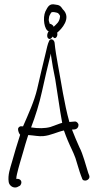

<svg xmlns="http://www.w3.org/2000/svg" viewBox="-20 -831 459 883"><path d="M20 6C22 21 39 36 58 30L68 25C73 23 75 20 77 15C83 -1 69 -11 55 -8C55 -15 56 -22 58 -30C66 -65 77 -99 87 -134C93 -155 99 -177 106 -198L110 -210C138 -208 158 -203 179 -205C213 -208 242 -224 274 -231C280 -214 286 -198 292 -184C304 -155 317 -132 327 -104C332 -89 347 -36 353 -22L357 -12C361 10 399 -2 390 -25L386 -35C374 -72 362 -122 345 -154C334 -178 322 -207 311 -235L325 -236C334 -238 341 -245 341 -256C341 -265 331 -274 322 -272L299 -270C275 -355 262 -451 246 -535C240 -568 234 -603 231 -635C229 -649 212 -657 206 -643C199 -629 195 -608 190 -587C177 -534 164 -479 151 -422C138 -366 110 -305 86 -250H80C71 -252 63 -245 63 -237C63 -228 68 -216 72 -212H73C72 -211 72 -210 72 -209C59 -169 46 -126 35 -86C27 -58 15 -26 20 6ZM123 -245C143 -297 161 -355 173 -410C186 -470 200 -529 214 -585L215 -573C220 -537 226 -506 234 -467C245 -401 254 -330 266 -266C259 -264 252 -262 245 -259L212 -247C186 -240 156 -240 123 -245ZM189 -779C175 -748 184 -693 204 -687C196 -678 193 -656 206 -652C214 -650 218 -658 223 -663C231 -646 248 -661 243 -681C262 -696 311 -748 269 -788C258 -805 252 -808 234 -810C207 -816 200 -800 189 -779ZM205 -747C205 -757 211 -766 214 -771C217 -780 242 -773 246 -771C247 -771 258 -760 256 -755C254 -729 239 -720 227 -708C225 -709 226 -711 225 -712C220 -718 214 -721 208 -722V-724C205 -733 203 -737 205 -747Z"/></svg>

Font: Stray Cat
Style: SuCn
Weight: 400
Version: Version 1.0